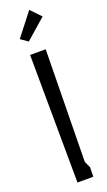

<svg xmlns="http://www.w3.org/2000/svg" viewBox="-157 -802 477 855"><g transform="rotate(-20 81.5 -374.0)"><path d="M46 -582H120L112 -51L126 -21L125 24H50ZM27 -664 111 -772 157 -724 61 -640Z"/></g></svg>

Font: Bahianita
Style: Regular
Weight: 400
Designer: Pablo Cosgaya & Dani Raskovsky
Foundry: Pablo Cosgaya & Dani Raskovsky
Version: Version 1.008